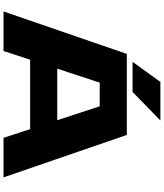

<svg xmlns="http://www.w3.org/2000/svg" viewBox="60 -990 930 1090"><g transform="rotate(90 525.0 -445.0)"><path d="M331 -732.5 445 -890.5H664L502 -732.5ZM762.5 0 713 -151H319L269.5 0H45L286 -700H746L987 0ZM449 -546 370 -305H662.5L583.5 -546Z"/></g></svg>

Font: League Mono Extended ExtraBold
Style: Regular
Weight: 800
Width: 9
Designer: Tyler Finck
Foundry: The League of Moveable Type / Tyler Finck
Version: Version 2.210